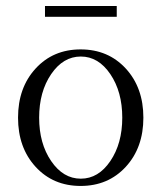

<svg xmlns="http://www.w3.org/2000/svg" viewBox="-20 -612 541 644"><path d="M130.9 -555.7V-591.8H371.6V-555.7ZM401.9 -52.5Q342.8 11.7 250.5 11.7Q158.2 11.7 99.4 -52.5Q40.5 -116.7 40.5 -217.3Q40.5 -317.9 99.4 -382.1Q158.2 -446.3 250.5 -446.3Q342.8 -446.3 401.9 -382.1Q460.9 -317.9 460.9 -217.3Q460.9 -116.7 401.9 -52.5ZM390.1 -217.3Q390.1 -304.2 350.1 -363.3Q310.1 -422.4 251 -422.4Q191.9 -422.4 151.6 -363.3Q111.3 -304.2 111.3 -217.3Q111.3 -130.9 151.6 -71.8Q191.9 -12.7 251 -12.7Q310.1 -12.7 350.1 -71.8Q390.1 -130.9 390.1 -217.3Z"/></svg>

Font: Elstob Light
Style: Regular
Weight: 300
Designer: Peter S. Baker
Version: Version 1.015